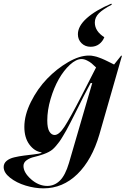

<svg xmlns="http://www.w3.org/2000/svg" viewBox="-126 -823 685 1047"><path d="M2 82Q2 117.7 43.2 154.3Q84.5 190.9 131.8 190.9Q170.9 190.9 200.4 162.1Q230 133.3 250 65.9L377 -370.1H368.2L328.1 -293.9Q319.8 -276.9 303 -243.4Q286.1 -210 278.6 -194.8Q271 -179.7 257.3 -153.1Q243.7 -126.5 236.1 -113Q228.5 -99.6 217 -80.3Q205.6 -61 197.3 -49.8Q189 -38.6 179.2 -27.1Q169.4 -15.6 160.2 -7.8Q142.6 6.8 112.8 17.3Q83 27.8 60.1 33Q37.1 38.1 19.5 50.5Q2 63 2 82ZM-106 87.9Q-106 67.9 -90.1 54.4Q-74.2 41 -48.1 34.9Q-22 28.8 4.6 25.4Q31.2 22 59.3 18.8Q87.4 15.6 100.1 11.2V7.8Q62 2.4 34.4 -34.7Q6.8 -71.8 6.8 -130.9Q6.8 -195.8 42.7 -267.6Q78.6 -339.4 131.1 -393.8Q183.6 -448.2 245.6 -484.1Q307.6 -520 357.9 -520Q365.2 -520 372.1 -519.5Q378.9 -519 387 -516.8Q395 -514.6 400.4 -513.7Q405.8 -512.7 415.5 -508.5Q425.3 -504.4 429.4 -503.2Q433.6 -502 445.6 -496.1Q457.5 -490.2 460.7 -488.8Q463.9 -487.3 478.5 -480Q493.2 -472.7 496.1 -471.2L534.2 -519H539.1L416 -89.8Q375.5 48.8 295.9 126.5Q216.3 204.1 110.8 204.1Q64 204.1 13.9 189Q-36.1 173.8 -71 146.2Q-106 118.7 -106 87.9ZM131.8 -166Q131.8 -124.5 143.3 -105.7Q154.8 -86.9 171.9 -86.9Q195.8 -86.9 225.1 -131.3Q254.4 -175.8 317.9 -298.8L397.9 -455.1Q382.8 -469.7 373.5 -477.5Q364.3 -485.4 348.6 -493.2Q333 -501 318.8 -501Q289.1 -501 255.4 -470Q221.7 -439 194.8 -391.8Q168 -344.7 149.9 -283.4Q131.8 -222.2 131.8 -166ZM298.8 -636.2Q298.8 -680.7 347.2 -723.9Q395.5 -767.1 481 -803.2L483.9 -797.9Q434.6 -772 412.8 -750Q391.1 -728 391.1 -700.2Q391.1 -652.8 442.9 -620.1Q434.1 -597.2 414.8 -582.5Q395.5 -567.9 368.2 -567.9Q338.4 -567.9 318.6 -587.4Q298.8 -606.9 298.8 -636.2Z"/></svg>

Font: Nyght Serif Medium Italic
Style: Regular
Weight: 500
Italic angle: -16°
Designer: Maksym Kobuzan
Version: Version 0.410;Glyphs 3.1.2 (3151)